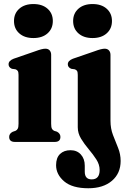

<svg xmlns="http://www.w3.org/2000/svg" viewBox="-20 -720 643 974"><path d="M149.5 -527Q104.5 -527 77.8 -550.8Q51 -574.5 51 -613.5Q51 -652 77.8 -675.8Q104.5 -699.5 149.5 -699.5Q194.5 -699.5 221.2 -675.8Q248 -652 248 -613.5Q248 -574.5 221.2 -550.8Q194.5 -527 149.5 -527ZM239.5 -442V-92.5Q239.5 -75 243.2 -67.5Q247 -60 254.5 -56.5L269 -52Q286.5 -42.5 286.5 -25.5Q286.5 0 257.5 0H56Q26.5 0 26.5 -25.5Q26.5 -42.5 44.5 -51.5L59 -56.5Q66.5 -60 70.2 -67.5Q74 -75 74 -92.5V-340Q74 -354.5 70 -360.2Q66 -366 58.5 -368.5L40.5 -371Q23.5 -378 23.5 -394Q23.5 -412 49 -422L159 -460Q193.5 -473 210 -473Q224.5 -473 232 -464.2Q239.5 -455.5 239.5 -442ZM449.5 -527Q404.5 -527 377.8 -550.8Q351 -574.5 351 -613.5Q351 -652 377.8 -675.8Q404.5 -699.5 449.5 -699.5Q494.5 -699.5 521.2 -675.8Q548 -652 548 -613.5Q548 -574.5 521.2 -550.8Q494.5 -527 449.5 -527ZM540.5 -107Q540.5 -68 553.2 -35Q566 -2 579 30Q592 62 592 96.5Q592 159.5 547.8 197.2Q503.5 235 428 235Q346.5 235 305.5 200Q264.5 165 264.5 118Q264.5 80.5 284.5 61.2Q304.5 42 337.5 42Q370.5 42 390.2 63.8Q410 85.5 410 120.5V151Q410 190 445 190Q485.5 190 485.5 142.5Q485.5 115 468.8 89Q452 63 430 37Q408 11 391.2 -16.5Q374.5 -44 374.5 -74.5V-340Q374.5 -354.5 370.8 -360.2Q367 -366 359 -368.5L341.5 -371Q324 -378 324 -394Q324 -412 349.5 -422L460 -460Q494.5 -473 511 -473Q525 -473 532.8 -464.2Q540.5 -455.5 540.5 -441.5Z"/></svg>

Font: Fraunces 72pt Soft
Style: Bold
Weight: 700
Version: Version 1.000;[b76b70a41]